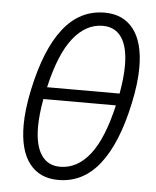

<svg xmlns="http://www.w3.org/2000/svg" viewBox="-51 -742 647 794"><g transform="rotate(5 272.0 -345.0)"><path d="M76 -355Q112 -524 180.5 -611Q249 -698 352 -698Q429 -698 471.5 -643.5Q514 -589 514 -484Q514 -419 496 -335Q460 -166 391.5 -79Q323 8 220 8Q143 8 100.5 -46.5Q58 -101 58 -206Q58 -271 76 -355ZM141 -370H442Q454 -436 454 -487Q454 -564 427 -603.5Q400 -643 349 -643Q279 -643 226 -576.5Q173 -510 141 -370ZM118 -203Q118 -127 145 -87Q172 -47 223 -47Q294 -47 346.5 -113.5Q399 -180 431 -320H130Q118 -254 118 -203Z"/></g></svg>

Font: Radio Canada Light
Style: Italic
Weight: 300
Italic angle: -12°
Designer: Charles Daoud, Etienne Aubert Bonn, Alexandre Saumier Demers, Jacques Le Bailly
Foundry: Radio-Canada
Version: Version 2.104; ttfautohint (v1.8.4.7-5d5b);gftools[0.9.28.de